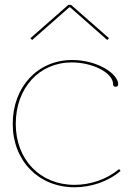

<svg xmlns="http://www.w3.org/2000/svg" viewBox="-20 -770 545 792"><path d="M112.5 -605 266 -740H269L422.5 -605L429.5 -612.5L273 -750H262L105.5 -612.5ZM32.5 -259C32.5 -106.5 139.5 2.5 287.5 2.5C353.5 2.5 424 -19.5 477.5 -65L471 -72.5C419.5 -29 351.5 -7.5 287.5 -7.5C145 -7.5 45 -112 45 -259C45 -407 141.5 -512.5 276 -512.5C361 -512.5 446.5 -470.5 446.5 -422.5C446.5 -416 450.5 -412 457 -412C463.5 -412 467.5 -416 467.5 -422.5C467.5 -465 383.5 -522.5 277.5 -522.5C136 -522.5 32.5 -412 32.5 -259Z"/></svg>

Font: Znikomit
Style: Regular
Weight: 100
Designer: gluk
Foundry: gluk
Version: Version 0.55